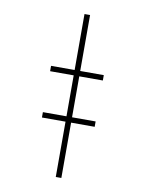

<svg xmlns="http://www.w3.org/2000/svg" viewBox="-85 -821 671 882"><g transform="rotate(10 250.0 -380.0)"><path d="M237 0V-258H127V-283H237V-474H127V-499H237V-760H263V-499H373V-474H263V-283H373V-258H263V0Z"/></g></svg>

Font: Noto Sans Mono ExtraCondensed Thin
Style: Regular
Weight: 100
Width: 2
Designer: Monotype Design Team
Foundry: Monotype Imaging Inc.
Version: Version 2.014; ttfautohint (v1.8.4.7-5d5b)